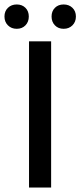

<svg xmlns="http://www.w3.org/2000/svg" viewBox="-43 -840 360 860"><path d="M87 0V-655H186V0ZM32 -711Q8 -711 -7.5 -726.5Q-23 -742 -23 -766Q-23 -790 -7.5 -805Q8 -820 32 -820Q56 -820 71 -805Q86 -790 86 -766Q86 -742 71 -726.5Q56 -711 32 -711ZM242 -711Q218 -711 203 -726.5Q188 -742 188 -766Q188 -790 203 -805Q218 -820 242 -820Q266 -820 281.5 -805Q297 -790 297 -766Q297 -742 281.5 -726.5Q266 -711 242 -711Z"/></svg>

Font: Mada Medium
Style: Regular
Weight: 500
Designer: Khaled Hosny
Version: Version 1.5